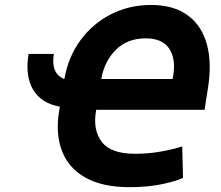

<svg xmlns="http://www.w3.org/2000/svg" viewBox="-20 -747 896 778"><path d="M95.9 -528.4H198.2Q185 -449.2 240.8 -426.5Q256.4 -516.7 306.3 -584.3Q356.2 -652 430.2 -689.5Q504.3 -726.9 592.3 -726.9Q683.2 -726.9 740.4 -685.2Q797.6 -643.5 818.5 -566.6Q839.5 -489.7 821.7 -384.2L808.9 -302.2H369.7L369 -296.9Q355.8 -220.9 392.2 -172.4Q428.6 -123.9 527 -123.9Q582 -123.9 632.5 -133Q682.9 -142 718.4 -153.8L721.6 -26.3Q697.1 -13.8 638.8 -1.2Q580.6 11.4 505 11.4Q394.9 11.4 326.3 -27.2Q257.8 -65.7 231.2 -135.1Q204.5 -204.5 219.5 -296.9L222.3 -315Q147.7 -327.8 114.3 -383.5Q81 -439.3 95.9 -528.4ZM390.3 -426.8H679.3L682.2 -442.5Q692.8 -509.9 665.1 -550.8Q637.4 -591.6 570.3 -591.6Q496.4 -591.6 449.8 -545.5Q403.1 -499.3 390.3 -426.8Z"/></svg>

Font: Inter UI
Style: Bold Italic
Weight: 700
Italic angle: 9.39999°
Designer: Rasmus Andersson
Foundry: rsms
Version: 3.2;8d6f07862